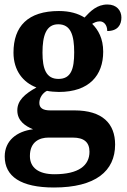

<svg xmlns="http://www.w3.org/2000/svg" viewBox="-20 -598 563 854"><path d="M220 236C405 236 492 163 492 45C492 -48 436 -107 311 -107H203C172 -107 155 -117 155 -140C155 -165 172 -186 189 -194C200 -191 228 -189 242 -189C377 -189 439 -263 439 -368C439 -427 417 -465 390 -492C399 -497 409 -503 424 -503C441 -503 457 -488 457 -460C504 -460 520 -488 520 -520C520 -551 499 -578 458 -578C411 -578 382 -548 356 -520C327 -538 290 -549 242 -549C104 -549 40 -481 40 -364C40 -284 83 -231 142 -209C90 -180 57 -151 57 -107C57 -60 93 -37 127 -23C54 -14 1 28 1 98C1 187 73 236 220 236ZM240 -247C185 -247 169 -292 169 -364C169 -439 185 -490 239 -490C295 -490 310 -441 310 -365C310 -291 296 -247 240 -247ZM222 177C152 177 113 148 113 96C113 31 158 14 195 14H304C354 14 378 35 378 77C378 138 330 177 222 177Z"/></svg>

Font: Noto Serif Georgian SemiCondensed Bold
Style: Regular
Weight: 700
Width: 4
Designer: Monotype Design Team, Akaki Razmadze
Foundry: Google LLC
Version: Version 2.003